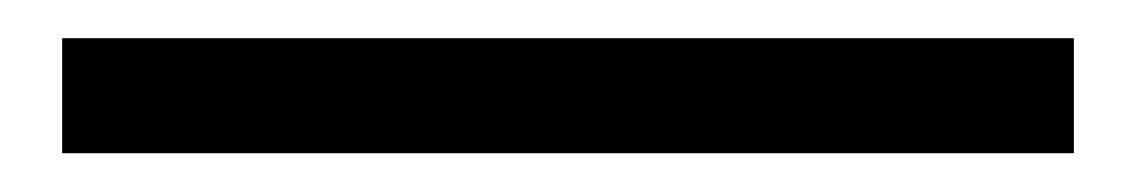

<svg xmlns="http://www.w3.org/2000/svg" viewBox="-20 59 599 101"><path d="M12.7 139.6V79.1H544.9V139.6Z"/></svg>

Font: Gen Shin Gothic Regular
Style: Regular
Weight: 400
Designer: [Source Han Sans]
Ryoko NISHIZUKA  (kana & ideographs); Paul D. Hunt (Latin, Greek & Cyrillic); Wenlong ZHANG  (bopomofo
Version: Version 1.002.20150607